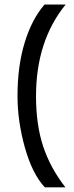

<svg xmlns="http://www.w3.org/2000/svg" viewBox="-20 -759 319 830"><path d="M173.8 50.8Q120.1 -6.3 87.9 -120.1Q55.7 -233.9 55.7 -344.7Q55.7 -473.6 86.7 -575Q117.7 -676.3 172.4 -739.3H263.7Q135.7 -582 135.7 -343.3Q135.7 -219.7 166.5 -126.5Q197.3 -33.2 262.7 50.8Z"/></svg>

Font: HK Grotesk SemiBold Legacy
Style: Regular
Weight: 600
Designer: Alfredo Marco Pradil
Foundry: Hanken Design Co.
Version: Version 2.022;PS 002.022;hotconv 1.0.88;makeotf.lib2.5.64775